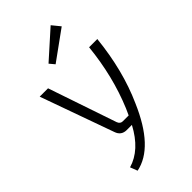

<svg xmlns="http://www.w3.org/2000/svg" viewBox="-281 -806 1091 1091"><g transform="rotate(-45 264.5 -260.0)"><path d="M204 -581 367 -727 407 -678 230 -550ZM499 -484Q475 -253 394 -73Q287 176 132 207L115 163Q223 132 293 0H252Q208 0 194 -42L36 -484H103L243 -72Q251 -51 271 -51H318L336 -91Q411 -270 433 -484Z"/></g></svg>

Font: Taylor Sans Light
Style: Regular
Weight: 300
Italic angle: -8°
Designer: Natanael Gama
Version: Version 1.001 September 8, 2015